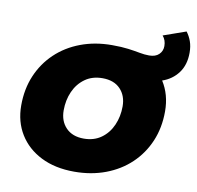

<svg xmlns="http://www.w3.org/2000/svg" viewBox="-93 -959 1100 1071"><g transform="rotate(10 457.5 -423.5)"><path d="M396 16Q287 16 207.5 -24Q128 -64 84.5 -134.5Q41 -205 41 -297Q41 -390 73.5 -466.5Q106 -543 165 -599Q224 -655 305 -685.5Q386 -716 482 -716Q537 -716 574.5 -711Q612 -706 640.5 -700.5Q669 -695 695 -695Q731 -695 750.5 -714Q770 -733 770 -761Q770 -795 750 -818L878 -863Q895 -841 905 -813Q915 -785 915 -749Q915 -680 881 -634.5Q847 -589 791 -570Q837 -498 837 -403Q837 -310 804.5 -233.5Q772 -157 713 -101Q654 -45 573 -14.5Q492 16 396 16ZM416 -175Q474 -175 515 -204.5Q556 -234 577.5 -283Q599 -332 599 -389Q599 -450 563 -487.5Q527 -525 462 -525Q404 -525 363 -495.5Q322 -466 300.5 -417.5Q279 -369 279 -311Q279 -250 315.5 -212.5Q352 -175 416 -175Z"/></g></svg>

Font: Montserrat Black
Style: Italic
Weight: 900
Italic angle: -11.3°
Designer: Julieta Ulanovsky
Foundry: Julieta Ulanovsky
Version: Version 9.000; ttfautohint (v1.8.4.7-5d5b)